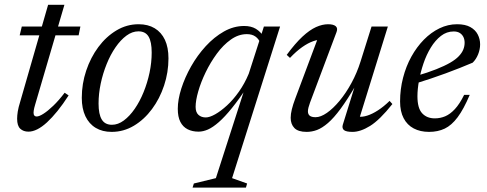

<svg xmlns="http://www.w3.org/2000/svg" viewBox="-20 -556 2088 824"><path d="M64.5 -404.5 73.5 -442H325L317.5 -404.5ZM131 -107.5Q128.5 -99.5 127 -93Q125.5 -86.5 124.8 -81.5Q124 -76.5 124 -72.5Q124 -64 127.5 -60Q131 -56 137 -56Q148 -56 166.5 -67.8Q185 -79.5 208.5 -102Q232 -124.5 257.5 -158L274.5 -146.5Q250 -108.5 226.8 -79.8Q203.5 -51 181.8 -31Q160 -11 140 -1Q120 9 102 9Q80.5 9 67 -3.5Q53.5 -16 53.5 -46.5Q53.5 -59.5 56.2 -77.2Q59 -95 67 -120.5L186.5 -535.5H256.5Z M575 -452Q615 -452 643.8 -434.8Q672.5 -417.5 687.8 -385Q703 -352.5 703 -305.5Q703 -245.5 684.2 -189Q665.5 -132.5 632.2 -87.8Q599 -43 554.8 -16.5Q510.5 10 459 10Q419.5 10 390.8 -7.2Q362 -24.5 346.5 -57.2Q331 -90 331 -136Q331 -196.5 350 -253Q369 -309.5 402.2 -354.2Q435.5 -399 479.8 -425.5Q524 -452 575 -452ZM460.5 -20.5Q486.5 -20.5 511.5 -39Q536.5 -57.5 558.2 -89Q580 -120.5 596.2 -160.5Q612.5 -200.5 621.8 -244.2Q631 -288 631 -330.5Q631 -377 617.5 -399.2Q604 -421.5 574 -421.5Q547.5 -421.5 522.5 -403Q497.5 -384.5 475.8 -353Q454 -321.5 437.8 -281.2Q421.5 -241 412.2 -197.2Q403 -153.5 403 -111.5Q403 -65.5 416.8 -43Q430.5 -20.5 460.5 -20.5Z M906.5 208.5 1035 -190.5H1046.5Q1007 -131.5 975.8 -92.8Q944.5 -54 919 -31.8Q893.5 -9.5 872.5 -0.2Q851.5 9 832 9Q805.5 9 785.2 -1.2Q765 -11.5 754 -33Q743 -54.5 743 -89Q743 -128.5 758.2 -176.2Q773.5 -224 800.2 -271.2Q827 -318.5 863 -357.8Q899 -397 941 -420.8Q983 -444.5 1028 -444.5Q1057.5 -444.5 1077.8 -432.5Q1098 -420.5 1113.5 -396.5L1097 -371.5Q1091 -388.5 1076.5 -399Q1062 -409.5 1039.5 -409.5Q1003.5 -409.5 970.8 -386.2Q938 -363 910.5 -325.5Q883 -288 862.5 -245.5Q842 -203 830.8 -163.8Q819.5 -124.5 819.5 -97.5Q819.5 -74 831.8 -63Q844 -52 863 -52Q879.5 -52 903.5 -65.5Q927.5 -79 954.2 -103.5Q981 -128 1005.5 -162.8Q1030 -197.5 1047.5 -239.5L1099 -399.5L1112.5 -442H1182L976 208.5L1040.5 231.5L1035.5 249H806.5L812 231.5Z M1451 -20 1504.5 -192H1508Q1471.5 -129.5 1442 -89.5Q1412.5 -49.5 1387.5 -28Q1362.5 -6.5 1340.5 1.8Q1318.5 10 1296 10Q1259.5 10 1243.5 -6.5Q1227.5 -23 1227.5 -50.5Q1227.5 -66.5 1232.5 -87Q1237.5 -107.5 1247 -132.5L1349 -405L1362 -385Q1346.5 -387 1324.2 -379.2Q1302 -371.5 1276.8 -353.8Q1251.5 -336 1224.5 -307.5L1210.5 -320.5Q1247 -370 1278 -398.8Q1309 -427.5 1336.2 -439.8Q1363.5 -452 1388 -452Q1410.5 -452 1420.5 -443.8Q1430.5 -435.5 1424.5 -419L1310.5 -115.5Q1306.5 -104.5 1304 -95Q1301.5 -85.5 1301.5 -78.5Q1301.5 -65.5 1309.5 -59.2Q1317.5 -53 1334.5 -53Q1356 -53 1382.8 -71.5Q1409.5 -90 1437 -123Q1464.5 -156 1488.2 -199.5Q1512 -243 1527.5 -292.5L1574.5 -442H1644.5L1520 -40.5L1519 -55.5Q1534.5 -53 1556 -59.8Q1577.5 -66.5 1602.2 -82.5Q1627 -98.5 1652 -123L1664 -109.5Q1609.5 -41 1568.2 -15.5Q1527 10 1493 10Q1466 10 1456.5 2.5Q1447 -5 1451 -20Z M1927 -421Q1897 -421 1872.5 -402Q1848 -383 1829 -352Q1810 -321 1797.5 -284Q1785 -247 1778.2 -210Q1771.5 -173 1771.5 -143Q1771.5 -91.5 1791.8 -69.8Q1812 -48 1846 -48Q1869.5 -48 1890.8 -57Q1912 -66 1932.2 -87.8Q1952.5 -109.5 1972 -149H1996Q1970 -87.5 1944 -52.8Q1918 -18 1888.5 -4Q1859 10 1821.5 10Q1783.5 10 1755.5 -4.8Q1727.5 -19.5 1712.2 -48.8Q1697 -78 1697 -120.5Q1697 -173 1709.8 -222.2Q1722.5 -271.5 1745.5 -313Q1768.5 -354.5 1799.2 -385.8Q1830 -417 1866.2 -434.5Q1902.5 -452 1941.5 -452Q1976.5 -452 1998.2 -440Q2020 -428 2030.2 -408.2Q2040.5 -388.5 2040.5 -365.5Q2040.5 -344 2031.8 -322.5Q2023 -301 2008.5 -287Q1982.5 -276 1953 -264.2Q1923.5 -252.5 1892.2 -241Q1861 -229.5 1829 -218.8Q1797 -208 1764.5 -198L1766.5 -230Q1816.5 -244.5 1852.2 -258.8Q1888 -273 1911.8 -286.8Q1935.5 -300.5 1949 -314.8Q1962.5 -329 1968.2 -343.2Q1974 -357.5 1974 -372.5Q1974 -387 1968.5 -397.8Q1963 -408.5 1952.8 -414.8Q1942.5 -421 1927 -421Z"/></svg>

Font: Newsreader 28pt
Style: Italic
Weight: 400
Italic angle: -17°
Version: Version 1.003